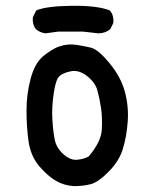

<svg xmlns="http://www.w3.org/2000/svg" viewBox="-20 -634 540 654"><path d="M231.9 0Q197.3 -2 169.9 -18.6Q160.6 -23.9 151.4 -31.2Q142.1 -38.6 132.8 -47.6Q123.5 -56.6 113.8 -67.9Q84.5 -102.1 77.1 -153.3Q70.3 -203.6 70.3 -257.8Q70.3 -312.5 84 -364.7Q98.1 -418.5 127.4 -442.9Q134.8 -448.7 141.8 -453.9Q148.9 -459 155.8 -463.1Q162.6 -467.3 169.4 -470.7Q176.3 -474.1 183.1 -476.1Q210.4 -485.4 238.8 -481.4Q265.6 -477.5 289.6 -471.7Q302.7 -468.3 318.4 -455.1Q334 -441.9 353 -418.9Q391.1 -373 405.3 -321.8Q418.9 -271 415 -219.2Q411.1 -168 398.9 -128.4Q396 -118.2 391.6 -108.2Q387.2 -98.1 381.3 -88.6Q375.5 -79.1 368.2 -69.6Q360.8 -60.1 352.1 -51.3Q316.4 -14.2 289.6 -6.8Q263.7 0 232.4 0ZM282.2 -101.1Q324.2 -150.9 326.7 -191.4Q329.1 -232.9 324.2 -265.6Q319.3 -298.8 311.5 -326.7Q308.1 -339.8 299.1 -352.1Q290 -364.3 275.9 -375.5Q247.6 -397 220.7 -391.1Q206.1 -388.2 196.3 -383.5Q186.5 -378.9 181.2 -373.5Q179.2 -371.1 177 -367.7Q174.8 -364.3 173.1 -359.4Q171.4 -354.5 169.4 -348.1Q167.5 -341.8 166 -333.7Q164.6 -325.7 163.1 -316.4Q156.2 -270 158.2 -231Q158.7 -217.3 159.9 -205.1Q161.1 -192.9 162.6 -181.6Q164.1 -170.4 166 -160.2Q171.4 -130.9 195.3 -109.4Q218.8 -87.9 242.2 -89.8Q254.4 -90.8 264.4 -93.8Q274.4 -96.7 282.2 -101.1ZM134.3 -520.5Q116.7 -522.9 103.5 -533.7L103 -534.2Q96.2 -542 93.5 -552Q90.8 -562 91.8 -573.7V-574.7L92.3 -575.7L102.1 -596.2L103 -598.1L105 -599.1Q139.6 -613.3 225.1 -614.3Q310.5 -615.2 352.5 -599.1L354 -598.6L355 -597.2Q368.2 -581.1 366.2 -557.1V-556.2L365.7 -555.2L356 -535.6L355 -534.2L354 -533.2Q336.9 -520.5 315.4 -520.5H314.9L262.2 -526.4H178.2L135.7 -520.5H134.8Z"/></svg>

Font: NaikaiFont
Style: SemiBold
Weight: 600
Version: Version 1.89